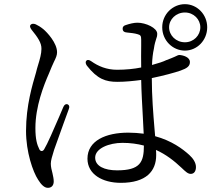

<svg xmlns="http://www.w3.org/2000/svg" viewBox="-20 -849 1040 922"><path d="M759 -718C759 -655 809 -606 868 -606C926 -606 975 -655 975 -718C975 -780 926 -829 868 -829C809 -829 759 -780 759 -718ZM105 -220C105 -119 138 -24 163 14C178 38 193 53 210 53C227 53 238 42 238 22C238 10 235 -3 232 -17C228 -32 224 -48 224 -63C224 -78 230 -98 240 -130L283 -250C293 -278 302 -303 310 -324C315 -336 313 -344 305 -348C297 -351 289 -347 284 -335C278 -322 271 -305 264 -288C238 -228 207 -156 192 -132C185 -120 174 -122 169 -132C158 -154 150 -180 150 -234C150 -338 190 -439 215 -496C224 -520 233 -538 239 -552C249 -572 254 -584 254 -598C254 -643 206 -694 188 -709C173 -721 164 -726 152 -732C142 -736 134 -736 128 -731C122 -726 123 -718 131 -707C161 -670 180 -643 179 -614C179 -592 172 -566 162 -534C159 -524 156 -514 153 -501C136 -442 105 -343 105 -220ZM397 -534C448 -469 487 -456 544 -456C581 -456 620 -460 658 -465C659 -407 663 -343 666 -286C667 -258 669 -230 670 -207C646 -210 622 -212 596 -212C489 -212 400 -174 400 -87C400 -12 472 29 560 29C682 29 730 -27 730 -104C730 -112 730 -120 729 -129C778 -107 817 -76 852 -43C871 -25 882 -14 896 -14C912 -14 921 -27 921 -47C921 -67 908 -88 889 -105C857 -134 805 -173 725 -195L722 -230C716 -301 709 -388 709 -474C767 -486 818 -500 847 -510C878 -521 892 -531 892 -551C892 -575 859 -584 841 -585C837 -585 830 -582 818 -576C809 -572 797 -567 778 -560C764 -553 740 -545 710 -537C711 -567 714 -593 719 -615C722 -638 727 -652 730 -662C733 -670 735 -676 735 -687C735 -715 680 -740 640 -740C623 -740 603 -735 585 -729C573 -726 568 -719 569 -709C570 -699 576 -694 589 -693C609 -691 627 -689 640 -685C655 -681 658 -677 658 -658V-629C658 -600 657 -559 658 -525C624 -518 584 -514 542 -514C492 -514 452 -531 418 -555C408 -562 400 -563 395 -558C390 -553 390 -544 397 -534ZM437 -92C437 -137 505 -163 568 -163C606 -163 641 -158 671 -150C671 -70 653 -31 542 -31C482 -31 437 -51 437 -92ZM792 -718C792 -756 825 -789 868 -789C910 -789 942 -756 942 -718C942 -679 910 -646 868 -646C825 -646 792 -679 792 -718Z"/></svg>

Font: 寒蝉锦书宋
Style: Regular
Weight: 400
Designer: 寒蝉锦书宋{Warren} 思源宋体{Ryoko NISHIZUKA 西塚涼子 (kana & ideographs); Frank Grießhammer (Latin, Greek & Cyrillic); Wenlong ZHANG 
Foundry: Adobe & ChillType
Version: Version 2.000;Glyphs 3.1.1 (3135)